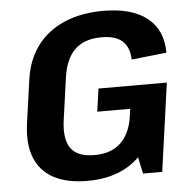

<svg xmlns="http://www.w3.org/2000/svg" viewBox="-52 -761 815 823"><g transform="rotate(-5 356.0 -350.0)"><path d="M291.5 10.1Q204.8 10.1 147.5 -20.2Q90.3 -50.6 66.4 -110.2Q42.5 -169.9 54.6 -258.1L80.9 -444.8Q92.9 -529 136.9 -588.2Q180.9 -647.4 253.6 -678.7Q326.3 -710.1 421.8 -710.1Q544.5 -710.1 610.4 -657.9Q676.3 -605.7 676.3 -507.9L525.6 -491.6Q523.6 -544.7 494.4 -571.3Q465.1 -597.9 404.5 -597.9Q330.5 -597.9 289.8 -558.3Q249.1 -518.8 238.2 -441.2L212.4 -257.6Q201.4 -178.1 229.4 -137.8Q257.4 -97.5 331.5 -97.5Q403.5 -97.5 444.7 -137Q485.9 -176.6 496.3 -249.7L589.4 -227.1Q579.4 -154.4 541 -101.2Q502.6 -48.1 439.6 -19Q376.6 10.1 291.5 10.1ZM488.8 -199 509.7 -345.1 550 -281.7H359.1L372.8 -380.1H667L613.9 -0.5H531.4Z"/></g></svg>

Font: Pathway Extreme 8pt Thin
Style: Italic
Weight: 100
Italic angle: -8°
Designer: Eduardo Rodriguez Tunni
Foundry: Eduardo Rodriguez Tunni
Version: Version 1.000